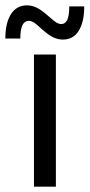

<svg xmlns="http://www.w3.org/2000/svg" viewBox="-61 -698 335 718"><path d="M148 0H66V-494H148ZM198 -674H254Q254 -616 233.5 -583Q213 -550 174 -550Q156 -550 138 -558.5Q120 -567 92 -592Q73 -610 64 -615Q55 -620 47 -620Q31 -620 23 -604Q15 -588 15 -554H-41Q-41 -612 -20 -645Q1 -678 40 -678Q58 -678 76 -669.5Q94 -661 122 -636Q142 -618 151 -613Q160 -608 168 -608Q183 -608 190.5 -623.5Q198 -639 198 -674Z"/></svg>

Font: Blinker
Style: Regular
Weight: 400
Designer: Juergen Huber
Foundry: supertype
Version: Version 1.017;hotconv 1.0.117;makeotfexe 2.5.65602